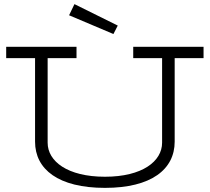

<svg xmlns="http://www.w3.org/2000/svg" viewBox="-20 -898 1017 931"><path d="M10 -616H150V-211C150 -77 263 13 489 13C714 13 827 -77 827 -211V-616H967V-671H626V-616H766V-206C766 -116 670 -41 489 -41C307 -41 211 -116 211 -206V-616H351V-671H10ZM315 -824 530 -733 551 -774 341 -878Z"/></svg>

Font: Stint Ultra Expanded
Style: Regular
Weight: 400
Width: 7
Designer: Astigmatic (AOETI)
Foundry: Astigmatic (AOETI)
Version: Version 1.000